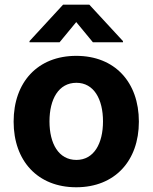

<svg xmlns="http://www.w3.org/2000/svg" viewBox="-20 -792 654 823"><path d="M306.8 10.7C472.3 10.7 575.3 -102.6 575.3 -270.6C575.3 -439.6 472.3 -552.6 306.8 -552.6C141.3 -552.6 38.4 -439.6 38.4 -270.6C38.4 -102.6 141.3 10.7 306.8 10.7ZM106.5 -610.8H235.4L306.8 -697.4L378.2 -610.8H507.1V-615.8L362.9 -772H250.4L106.5 -615.8ZM192.1 -271.7C192.1 -366.8 231.2 -437.1 307.5 -437.1C382.5 -437.1 421.5 -366.8 421.5 -271.7C421.5 -176.5 382.5 -106.5 307.5 -106.5C231.2 -106.5 192.1 -176.5 192.1 -271.7Z"/></svg>

Font: Magic Ui Pro
Style: Bold
Weight: 700
Designer: Stefan Endress, Andreas Faust
Version: Version 1.000;FEAKit 1.0